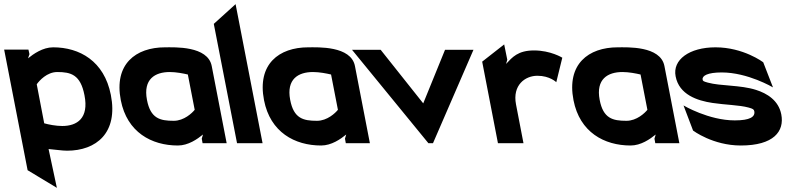

<svg xmlns="http://www.w3.org/2000/svg" viewBox="-86 -690 3831 925"><path d="M47 130 188 215 148 28C176 30 212 36 237 36C378 36 484 -50 448 -233C416 -396 297 -462 170 -462C120 -462 75 -430 49 -409L56 -429L51 -451H-66ZM127 -96 91 -284C103 -301 140 -343 190 -343C256 -343 302 -330 321 -231C343 -120 285 -83 214 -83C183 -83 148 -90 127 -96Z M496 -207C526 -53 644 11 771 11C821 11 865 -20 892 -42L886 -22L890 0H1006L934 -372C915 -470 754 -462 709 -462C568 -462 462 -381 496 -207ZM622 -209C603 -309 661 -343 732 -343C763 -343 798 -336 819 -331L852 -161C840 -146 801 -108 751 -108C685 -108 639 -119 622 -209Z M1056 0H1179L1049 -670L944 -575Z M1186 -207C1216 -53 1334 11 1461 11C1511 11 1555 -20 1582 -42L1576 -22L1580 0H1696L1624 -372C1605 -470 1444 -462 1399 -462C1258 -462 1152 -381 1186 -207ZM1312 -209C1293 -309 1351 -343 1422 -343C1453 -343 1488 -336 1509 -331L1542 -161C1530 -146 1491 -108 1441 -108C1375 -108 1329 -119 1312 -209Z M1610 -450 1978 0H2000L2195 -450H2058L1953 -192L1748 -450Z M2623 -412C2623 -412 2567 -447 2487 -447C2409 -447 2382 -414 2352 -382L2358 -402L2343 -476L2237 -393L2313 0H2436L2400 -187C2382 -280 2444 -325 2503 -325C2563 -325 2594 -294 2594 -294Z M2677 -207C2707 -53 2825 11 2952 11C3002 11 3046 -20 3073 -42L3067 -22L3071 0H3187L3115 -372C3096 -470 2935 -462 2890 -462C2749 -462 2643 -381 2677 -207ZM2803 -209C2784 -309 2842 -343 2913 -343C2944 -343 2979 -336 3000 -331L3033 -161C3021 -146 2982 -108 2932 -108C2866 -108 2820 -119 2803 -209Z M3169 -322C3186 -234 3273 -205 3347 -194C3406 -185 3476 -184 3520 -172C3542 -166 3546 -163 3548 -154C3553 -127 3527 -110 3454 -110C3328 -110 3207 -182 3207 -182L3253 -61C3253 -61 3348 11 3483 11C3641 11 3694 -57 3678 -139C3665 -206 3610 -240 3556 -257C3481 -281 3385 -275 3324 -292C3302 -298 3300 -300 3299 -307C3296 -325 3323 -341 3391 -341C3517 -341 3638 -269 3638 -269L3591 -390C3591 -390 3496 -462 3361 -462C3235 -462 3153 -402 3169 -322Z"/></svg>

Font: Charger EcoBlack
Style: OpObl
Weight: 1000
Designer: Jasper
Foundry: Cannot Into Space Fonts
Version: Version 1.1